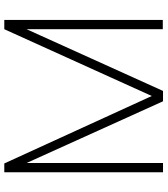

<svg xmlns="http://www.w3.org/2000/svg" viewBox="36 -796 760 871"><g transform="rotate(-90 415.5 -360.0)"><path d="M70 0V-720H110L416 -51L719 -720H761V-1H719V-619L439 0H392L112 -619V0Z"/></g></svg>

Font: Manrope
Style: Regular
Weight: 400
Designer: Mikhail Sharanda
Foundry: Mikhail Sharanda
Version: Version 4.503